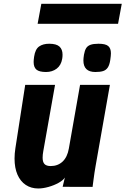

<svg xmlns="http://www.w3.org/2000/svg" viewBox="-20 -1008 677 1036"><path d="M58.5 -152.5Q58.5 -179 63 -208L116 -550H277L213.5 -192Q210 -173 210 -157Q210 -133.5 220.2 -122.8Q230.5 -112 253.5 -112Q292 -112 317.8 -136.2Q343.5 -160.5 351.5 -206.5L412 -550H573L496 -113.5Q489.5 -77 484.5 -37.5L479.5 0.5L318 0L330 -50Q320.5 -35 296.2 -21.5Q272 -8 242 0.5Q212 9 186.5 9Q148 9 119 -10.2Q90 -29.5 74.2 -65.8Q58.5 -102 58.5 -152.5ZM161.5 -673.5Q161.5 -684 164 -701.5Q170 -742.5 191 -757.2Q212 -772 245.5 -772Q284 -772 300.8 -756.8Q317.5 -741.5 317.5 -713Q317.5 -700.5 315.5 -690Q309.5 -655.5 285.8 -637.5Q262 -619.5 228.5 -619.5Q192 -619.5 176.8 -632.2Q161.5 -645 161.5 -673.5ZM430 -682Q430 -692.5 433 -712.5Q437 -735.5 444.8 -748Q452.5 -760.5 468.2 -766.2Q484 -772 511.5 -772Q549.5 -772 564 -759.5Q578.5 -747 578.5 -720.5Q578.5 -708 575 -684.5Q571 -657.5 561.5 -643.5Q552 -629.5 536.2 -624.5Q520.5 -619.5 494.5 -619.5Q430 -619.5 430 -682ZM203 -987.5H637L617 -879.5H183Z"/></svg>

Font: JuliaMono Black
Style: Italic
Weight: 900
Italic angle: -9°
Monospace: yes
Designer: cormullion
Foundry: corm
Version: Version 0.057; ttfautohint (v1.8.4)